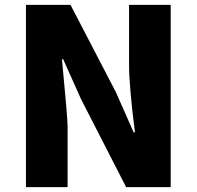

<svg xmlns="http://www.w3.org/2000/svg" viewBox="-20 -764 804 784"><path d="M86 -744H268L453 -388L526 -223H531Q507 -413 507 -498V-744H677V0H495L311 -359L238 -522H233Q256 -283 256 -247V0H86Z"/></svg>

Font: Source Han Sans CN Heavy
Style: Bold
Weight: 900
Designer: Ryoko NISHIZUKA (kana & ideographs); Paul D. Hunt (Latin, Greek & Cyrillic); Wenlong ZHANG (bopomofo); Sandoll Communica
Foundry: Adobe Systems Incorporated
Version: Version 1.000;PS 1;hotconv 1.0.78;makeotf.lib2.5.61930